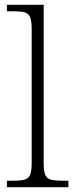

<svg xmlns="http://www.w3.org/2000/svg" viewBox="-20 -780 314 800"><path d="M9 0V-27H33Q65 -27 82 -31.5Q99 -36 105.5 -51.5Q112 -67 112 -101V-658Q112 -693 105.5 -708.5Q99 -724 83 -728.5Q67 -733 40 -733H9V-760H162V-101Q162 -67 168.5 -51.5Q175 -36 192 -31.5Q209 -27 241 -27H265V0Z"/></svg>

Font: Noto Serif Tibetan ExtraLight
Style: Regular
Weight: 200
Designer: Monotype Design Team
Foundry: Monotype Imaging Inc.
Version: Version 2.103; ttfautohint (v1.8.4.7-5d5b)